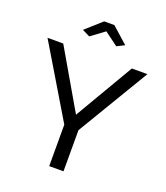

<svg xmlns="http://www.w3.org/2000/svg" viewBox="-163 -1026 980 1136"><g transform="rotate(20 327.5 -458.0)"><path d="M112 -710 327 -340 544 -710H642L372 -259V0H282V-261L13 -710ZM194 -826 295 -916H359L460 -826L412 -802L327 -865L242 -802Z"/></g></svg>

Font: YasnoRaleway Medium
Style: Regular
Weight: 500
Designer: Matt McInerney, Pablo Impallari, Rodrigo Fuenzalida
Foundry: Matt McInerney, Pablo Impallari, Rodrigo Fuenzalida
Version: Version 4.026